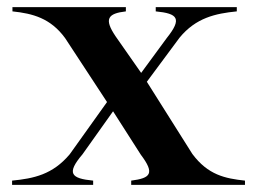

<svg xmlns="http://www.w3.org/2000/svg" viewBox="-20 -520 722 540"><path d="M14 -12V0H242V-12C180 -18 166 -32 212 -86L298 -207L376 -85C416 -32 404 -19 349 -12V0H669V-12C613 -18 565 -28 521 -87L393 -290L485 -414C531 -470 586 -482 646 -488V-500H418V-488C480 -482 493 -468 449 -413L377 -315L305 -418C272 -467 283 -482 334 -488V-500H15V-488C72 -482 122 -469 163 -413L281 -233L176 -86C128 -29 75 -18 14 -12Z"/></svg>

Font: Sprat Medium
Style: Regular
Weight: 500
Designer: Ethan Nakache
Foundry: Collletttivo
Version: Version 2.000;Glyphs 3.2 (3217)